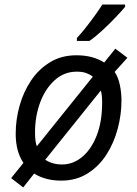

<svg xmlns="http://www.w3.org/2000/svg" viewBox="-20 -786 603 844"><path d="M82 38 29 -3 83 -70Q49 -120 49 -198Q49 -260 66 -321Q83 -382 116.5 -432Q150 -482 200 -512.5Q250 -543 316 -543Q389 -543 438 -511L487 -572L540 -532L484 -470Q500 -446 507 -412Q514 -378 514 -344Q514 -283 497.5 -220.5Q481 -158 448 -106.5Q415 -55 365 -23.5Q315 8 249 8Q180 8 130 -23ZM142 -143 388 -449Q377 -458 360 -464.5Q343 -471 317 -471Q262 -471 220.5 -433.5Q179 -396 156.5 -335.5Q134 -275 134 -204Q134 -162 142 -143ZM253 -63Q301 -63 341 -96Q381 -129 405 -190Q429 -251 429 -335Q429 -352 427.5 -366Q426 -380 423 -388L179 -84Q193 -74 212 -68.5Q231 -63 253 -63ZM318 -606V-619Q336 -638 356.5 -664Q377 -690 396.5 -717Q416 -744 430 -766H530V-756Q516 -739 488.5 -710Q461 -681 430 -652.5Q399 -624 373 -606Z"/></svg>

Font: Noto IKEA Latin
Style: Italic
Weight: 400
Italic angle: -12°
Designer: Monotype Design Team
Foundry: Monotype Imaging Inc.
Version: Version 1.0